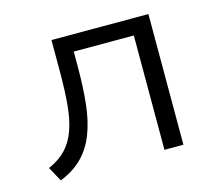

<svg xmlns="http://www.w3.org/2000/svg" viewBox="-79 -595 801 704"><g transform="rotate(-15 321.5 -243.0)"><path d="M70 10 40 -45Q81 -63 106.5 -90Q132 -117 146 -156.5Q160 -196 165 -250Q170 -304 170 -377V-496H538V0H466V-434H238V-376Q238 -297 231 -234.5Q224 -172 205.5 -124.5Q187 -77 154.5 -44Q122 -11 70 10Z"/></g></svg>

Font: Nunito Sans 6pt Light
Style: Regular
Weight: 300
Version: Version 3.101;gftools[0.9.27]